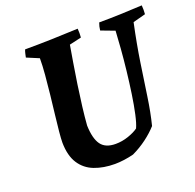

<svg xmlns="http://www.w3.org/2000/svg" viewBox="-119 -781 933 918"><g transform="rotate(-20 347.5 -322.5)"><path d="M315 12Q257 12 211.5 -5.5Q166 -23 140 -63Q114 -103 113 -169Q113 -189 116.5 -225.5Q120 -262 125.5 -308.5Q131 -355 136.5 -405Q142 -455 146 -502Q150 -549 150 -586L88 -612Q90 -621 92 -630.5Q94 -640 98 -650Q166 -650 233 -652Q300 -654 368 -657Q370 -634 368 -612L307 -598Q301 -562 292.5 -512Q284 -462 276 -407.5Q268 -353 261.5 -300.5Q255 -248 252 -206Q254 -140 276.5 -108.5Q299 -77 351 -77Q384 -77 416 -88Q448 -99 467 -113Q477 -134 486.5 -177Q496 -220 504 -274.5Q512 -329 518.5 -386.5Q525 -444 529 -496Q533 -548 535 -586L466 -612Q468 -632 475 -650Q529 -650 584 -652Q639 -654 694 -657Q696 -633 694 -612L630 -595Q608 -492 594.5 -402.5Q581 -313 570 -237Q559 -161 543 -98Q519 -71 485 -45.5Q451 -20 411 -1Q388 5 362.5 8.5Q337 12 315 12Z"/></g></svg>

Font: Labrada
Style: Bold Italic
Weight: 700
Italic angle: -7°
Designer: Mercedes Jáuregui
Foundry: Omnibus-Type Team
Version: Version 1.000; ttfautohint (v1.8.4.7-5d5b)